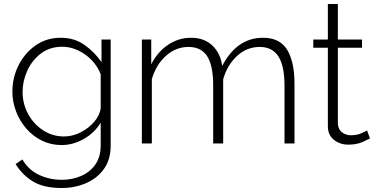

<svg xmlns="http://www.w3.org/2000/svg" viewBox="-20 -718 1882 961"><path d="M288 8Q235 8 190 -14Q145 -36 112 -74Q79 -112 60.5 -160Q42 -208 42 -259Q42 -330 73 -391.5Q104 -453 158.5 -491Q213 -529 284 -529Q352 -529 402.5 -493.5Q453 -458 488 -407V-520H534V10Q534 81 500 128Q466 175 410 199Q354 223 289 223Q198 223 144.5 190Q91 157 58 103L92 80Q123 133 176 157.5Q229 182 289 182Q342 182 386.5 162.5Q431 143 457.5 105Q484 67 484 10V-104Q453 -53 399.5 -22.5Q346 8 288 8ZM300 -35Q344 -35 384.5 -56Q425 -77 452 -109Q479 -141 484 -175V-346Q469 -386 439 -417Q409 -448 370.5 -466Q332 -484 292 -484Q229 -484 184.5 -450Q140 -416 116.5 -364Q93 -312 93 -258Q93 -199 120.5 -148Q148 -97 195.5 -66Q243 -35 300 -35Z M1454 0H1404V-290Q1404 -388 1373.5 -435.5Q1343 -483 1280 -483Q1215 -483 1166 -437.5Q1117 -392 1097 -321V0H1047V-290Q1047 -390 1017 -436.5Q987 -483 924 -483Q860 -483 810.5 -438.5Q761 -394 740 -322V0H690V-520H737V-396Q769 -459 821.5 -494Q874 -529 936 -529Q1002 -529 1043 -490Q1084 -451 1092 -388Q1166 -529 1296 -529Q1381 -529 1417.5 -468.5Q1454 -408 1454 -299Z M1832 -25Q1825 -21 1795 -7.5Q1765 6 1723 6Q1682 6 1651.5 -18Q1621 -42 1621 -87V-479H1548V-520H1621V-698H1671V-520H1792V-479H1671V-99Q1673 -70 1692 -55.5Q1711 -41 1736 -41Q1767 -41 1790 -51.5Q1813 -62 1817 -65Z"/></svg>

Font: Raleway Light
Style: Regular
Weight: 300
Designer: Matt McInerney, Pablo Impallari, Rodrigo Fuenzalida
Foundry: Matt McInerney, Pablo Impallari, Rodrigo Fuenzalida
Version: Version 4.026